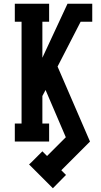

<svg xmlns="http://www.w3.org/2000/svg" viewBox="-20 -755 540 1024"><path d="M262 249 135 122 146 112 206 52 231 77 331 -23 223 -275 206 -243V-96H242V0H59V-96H95V-639H59V-735H242V-639H206V-447L340 -735H472V-639H410L287 -400L460 0L307 153L332 178Z"/></svg>

Font: Iosevka Slab
Style: Bold
Weight: 700
Monospace: yes
Designer: Belleve Invis
Foundry: Belleve Invis
Version: Version 11.1.1; ttfautohint (v1.8.3)